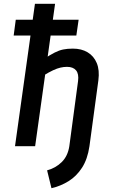

<svg xmlns="http://www.w3.org/2000/svg" viewBox="-20 -770 598 1011"><path d="M251 221 228 127Q273 115 305 83.5Q337 52 345 0H451Q441 68 412 113Q383 158 341 184Q299 210 251 221ZM345 0 391 -343Q396 -381 380.5 -399.5Q365 -418 333 -418Q316 -418 298.5 -414Q281 -410 259.5 -400Q238 -390 205 -370L212 -460Q244 -481 267.5 -493Q291 -505 313 -509.5Q335 -514 364 -514Q409 -514 441.5 -494.5Q474 -475 489.5 -438Q505 -401 498 -347L451 0ZM59 0 164 -750H270L165 0ZM52 -583 63 -666H394L382 -583Z"/></svg>

Font: Finlandica Medium
Style: Italic
Weight: 500
Italic angle: -8°
Designer: Niklas Ekholm, Juho Hiilivirta, Jaakko Suomalainen
Foundry: Helsinki Type Studio
Version: Version 1.063